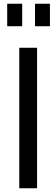

<svg xmlns="http://www.w3.org/2000/svg" viewBox="-20 -1005 301 1025"><path d="M178 0H83V-750H178ZM18.5 -865V-985H98.5V-865ZM167 -865V-985H246.5V-865Z"/></svg>

Font: Mohave Medium
Style: Regular
Weight: 500
Designer: Gumpita Rahayu
Foundry: Tokotype
Version: Version 2.003